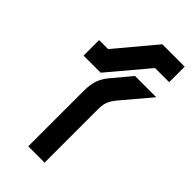

<svg xmlns="http://www.w3.org/2000/svg" viewBox="-239 -817 874 874"><g transform="rotate(45 198.0 -380.0)"><path d="M389 -660V-760H245L86 -570H28V-470H138L298 -660ZM183 -479C154 -444 142 -411 142 -359V0H247V-336C247 -383 252 -399 286 -440L396 -570H259Z"/></g></svg>

Font: Tekex
Style: Regular
Weight: 400
Designer: NC Empire
Foundry: NC Empire
Version: Version 1.001;hotconv 1.0.109;makeotfexe 2.5.65596